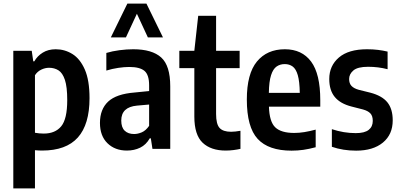

<svg xmlns="http://www.w3.org/2000/svg" viewBox="-20 -828 2224 1068"><path d="M54 220V-545.5H156.5L165 -487H171Q187.5 -516.5 217.8 -535.2Q248 -554 290 -554Q340 -554 382.8 -527.5Q425.5 -501 451.8 -441.2Q478 -381.5 478 -282Q478 -136 413 -63.2Q348 9.5 214 9.5Q195.5 9.5 174.5 7.5V220ZM223.5 -85Q287 -85 320.5 -125.5Q354 -166 354 -271Q354 -345 341 -383.8Q328 -422.5 305.2 -436.8Q282.5 -451 253 -451Q231 -451 209.2 -440.5Q187.5 -430 174.5 -409.5V-89.5Q199 -85 223.5 -85Z M686 9.5Q619.5 9.5 577.8 -31.2Q536 -72 536 -144Q536 -220 581.5 -262.8Q627 -305.5 729.5 -313.5L809.5 -321.5V-353Q809.5 -412 783.5 -433.8Q757.5 -455.5 699 -455.5Q671.5 -455.5 637.8 -450.5Q604 -445.5 571.5 -435.5V-533.5Q604.5 -543.5 644.8 -548.8Q685 -554 721 -554Q826 -554 876.5 -508.5Q927 -463 927 -347.5V0H828L819 -58.5H813Q792.5 -22.5 759.5 -6.5Q726.5 9.5 686 9.5ZM654.5 -157.5Q654.5 -119 673.8 -100.8Q693 -82.5 726 -82.5Q746.5 -82.5 768.8 -92Q791 -101.5 809.5 -128V-246.5L742 -240.5Q654.5 -232.5 654.5 -157.5ZM596.5 -620 688.5 -808H794.5L886.5 -620H802.5L741.5 -751.5L680.5 -620Z M1235.5 9.5Q1153 9.5 1107 -34.2Q1061 -78 1061 -179.5V-449H977.5V-545.5H1061L1082.5 -740H1182V-545.5H1313V-449H1182V-194Q1182 -137.5 1201.5 -116.2Q1221 -95 1265.5 -95Q1277 -95 1289.8 -96.5Q1302.5 -98 1317.5 -100.5V0Q1300 4 1278.2 6.8Q1256.5 9.5 1235.5 9.5Z M1602 10Q1473.5 10 1413.2 -55.5Q1353 -121 1353 -274.5Q1353 -417.5 1409.2 -485.8Q1465.5 -554 1564.5 -554Q1659.5 -554 1710.5 -485.5Q1761.5 -417 1761.5 -271V-234.5H1476Q1478.5 -151 1511 -119.8Q1543.5 -88.5 1616.5 -88.5Q1644 -88.5 1673.2 -93.2Q1702.5 -98 1736 -107V-9Q1699 1 1667.2 5.5Q1635.5 10 1602 10ZM1564 -471.5Q1538 -471.5 1518.5 -458Q1499 -444.5 1487.8 -409.8Q1476.5 -375 1475.5 -311.5H1647.5Q1646.5 -375 1636.5 -409.8Q1626.5 -444.5 1608 -458Q1589.5 -471.5 1564 -471.5Z M1961 10Q1888 10 1826 -11.5V-109.5Q1892 -87.5 1959 -87.5Q2008 -87.5 2030.8 -105.5Q2053.5 -123.5 2053.5 -155.5Q2053.5 -183.5 2040 -197.5Q2026.5 -211.5 1999.5 -219L1935 -235.5Q1872.5 -251.5 1842 -288.8Q1811.5 -326 1811.5 -388.5Q1811.5 -462 1865 -508Q1918.5 -554 2021.5 -554Q2054.5 -554 2082.8 -550.5Q2111 -547 2136 -541V-443Q2084 -456.5 2027.5 -456.5Q1969.5 -456.5 1945.8 -436.2Q1922 -416 1922 -388.5Q1922 -364 1935.2 -350Q1948.5 -336 1975.5 -328.5L2040 -312.5Q2105 -295.5 2134.8 -258.8Q2164.5 -222 2164.5 -158.5Q2164.5 -80 2110 -35Q2055.5 10 1961 10Z"/></svg>

Font: Encode Sans Cnd SmBold
Style: Regular
Weight: 600
Width: 3
Designer: Multiple Designers
Foundry: Impallari Type
Version: Version 3.002; ttfautohint (v1.8.3) -l 8 -r 50 -G 200 -x 14 